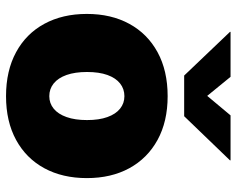

<svg xmlns="http://www.w3.org/2000/svg" viewBox="-96 -704 811 659"><g transform="rotate(90 309.5 -374.5)"><path d="M310.1 10.3Q222.7 10.3 159.2 -24.2Q95.7 -58.6 61.8 -121.1Q27.8 -183.6 27.8 -267.1Q27.8 -350.6 61.8 -412.8Q95.7 -475.1 159.2 -509.8Q222.7 -544.4 310.1 -544.4Q397 -544.4 460.2 -509.8Q523.4 -475.1 557.4 -412.8Q591.3 -350.6 591.3 -267.1Q591.3 -183.6 557.4 -121.1Q523.4 -58.6 460.2 -24.2Q397 10.3 310.1 10.3ZM310.1 -138.2Q334.5 -138.2 353 -153.3Q371.6 -168.5 381.8 -197.5Q392.1 -226.6 392.1 -267.6Q392.1 -309.1 381.8 -337.6Q371.6 -366.2 353 -381.1Q334.5 -396 310.1 -396Q285.2 -396 266.4 -381.1Q247.6 -366.2 237.3 -337.6Q227.1 -309.1 227.1 -267.6Q227.1 -226.6 237.3 -197.5Q247.6 -168.5 266.4 -153.3Q285.2 -138.2 310.1 -138.2ZM243.7 -760.3 309.1 -680.2 376 -760.3H530.3V-758.3L378.9 -601.1H239.3L89.4 -758.3V-760.3Z"/></g></svg>

Font: Inter 20pt Black
Style: Regular
Weight: 900
Version: Version 4.001;git-66647c0bb